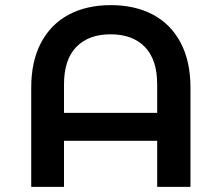

<svg xmlns="http://www.w3.org/2000/svg" viewBox="-20 -730 817 750"><path d="M724 -388V0H594V-180H230V0H102V-388Q102 -491 140.5 -563.5Q179 -636 249 -673Q319 -710 413 -710Q507 -710 577 -673Q647 -636 685.5 -563.5Q724 -491 724 -388ZM594 -289V-400Q594 -497 546 -546.5Q498 -596 412 -596Q326 -596 278 -546.5Q230 -497 230 -400V-289Z"/></svg>

Font: mBank SemiBold
Style: Regular
Weight: 600
Designer: Julieta Ulanovsky
Foundry: Julieta Ulanovsky
Version: Version 7.200